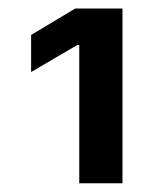

<svg xmlns="http://www.w3.org/2000/svg" viewBox="-20 -857 359 440"><path d="M260.7 -837.4V-437H161.6V-753.9H157.2L51.3 -691.9V-776.9L152.3 -837.4Z"/></svg>

Font: Inter Cardless
Style: Medium
Weight: 500
Designer: Rasmus Andersson
Foundry: rsms
Version: Version 4.001;git-9221beed3